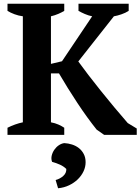

<svg xmlns="http://www.w3.org/2000/svg" viewBox="-20 -720 750 1025"><path d="M20 0ZM399 -700H667V-662Q650 -651 628 -643.5Q606 -636 588 -633L398 -392Q421 -360 452 -319.5Q483 -279 518 -235.5Q553 -192 590 -147.5Q627 -103 662 -63L710 -34V0H536L496 -28Q472 -58 445.5 -94.5Q419 -131 393 -170.5Q367 -210 342 -250Q317 -290 295 -328H252V-67Q274 -63 292 -55Q310 -47 323 -38V0H20V-38Q40 -48 61 -55.5Q82 -63 102 -67V-633Q79 -636 57.5 -644Q36 -652 20 -662V-700H323V-662Q310 -654 291.5 -646Q273 -638 252 -633V-379L311 -393L472 -633Q452 -637 432.5 -645.5Q413 -654 399 -662ZM277 241Q300 235 317.5 219.5Q335 204 334 182Q320 168 300 159Q280 150 258 144Q252 128 256 111Q260 94 270 79.5Q280 65 294 55.5Q308 46 323 44Q344 45 364.5 51.5Q385 58 401 70.5Q417 83 427 102Q437 121 437 146Q437 171 426 194.5Q415 218 395.5 237Q376 256 349 269Q322 282 290 285Z"/></svg>

Font: PT Serif
Style: Bold
Weight: 700
Designer: A.Korolkova, O.Umpeleva, V.Yefimov
Foundry: ParaType Ltd
Version: Version 1.000W OFL; ttfautohint (v1.6)